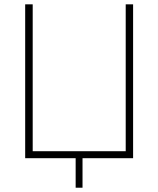

<svg xmlns="http://www.w3.org/2000/svg" viewBox="-20 -730 730 886"><path d="M329.1 136.2V0H96.2V-710H130.9V-32.2H560.1V-710H594.2V0H360.8V136.2Z"/></svg>

Font: Rawline ExtraLight
Style: Regular
Weight: 275
Designer: Matt McInerney, Pablo Impallari, Rodrigo Fuenzalida
Foundry: Matt McInerney, Pablo Impallari, Rodrigo Fuenzalida
Version: Version 4.020;PS 004.020;hotconv 1.0.88;makeotf.lib2.5.64775